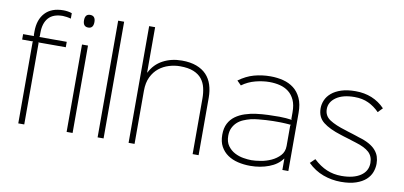

<svg xmlns="http://www.w3.org/2000/svg" viewBox="-77 -1098 2866 1361"><g transform="rotate(10 1356.0 -417.5)"><path d="M344 -590H146L149 -585V0H106V-585L109 -590H30V-629H109L106 -634V-662Q106 -747 151.5 -796Q197 -845 283 -845Q298 -845 314.5 -842.5Q331 -840 344 -835V-796Q330 -800 313 -802.5Q296 -805 285 -805Q216 -805 182.5 -767Q149 -729 149 -660V-634L146 -629H344Z M475 -846Q513 -846 513 -801Q513 -755 476 -755Q438 -755 438 -801Q438 -846 475 -846ZM497 0H454V-629H497Z M720 0H677V-840H720Z M1404 -413V0H1361V-401Q1361 -441 1352.5 -477Q1344 -513 1322.5 -540Q1301 -567 1263 -582.5Q1225 -598 1166 -598Q1127 -598 1087 -586Q1047 -574 1015 -548.5Q983 -523 963 -482Q943 -441 943 -383V0H900V-840H943V-514H945Q976 -576 1036 -608Q1096 -640 1172 -640Q1233 -640 1277 -623.5Q1321 -607 1349 -577.5Q1377 -548 1390.5 -506Q1404 -464 1404 -413Z M2050 -418V0H2007V-81H2005Q1973 -36 1911 -12.5Q1849 11 1777 11Q1730 11 1688 1Q1646 -9 1614 -31Q1582 -53 1563 -87.5Q1544 -122 1544 -172Q1544 -220 1561 -253Q1578 -286 1607.5 -307.5Q1637 -329 1675 -341.5Q1713 -354 1755 -359.5Q1797 -365 1840 -366.5Q1883 -368 1921 -368Q1942 -368 1968.5 -366Q1995 -364 2012 -361L2007 -366V-415Q2007 -468 1991 -503Q1975 -538 1948 -559Q1921 -580 1885.5 -589Q1850 -598 1810 -598Q1762 -598 1709.5 -584.5Q1657 -571 1613 -539L1583 -569Q1636 -608 1692 -623.5Q1748 -639 1810 -639Q1858 -639 1901.5 -628Q1945 -617 1978 -591.5Q2011 -566 2030.5 -523.5Q2050 -481 2050 -418ZM2012 -325Q2004 -326 1993.5 -327Q1983 -328 1971 -328.5Q1959 -329 1948 -329.5Q1937 -330 1929 -330Q1908 -330 1883 -330Q1858 -330 1832 -328Q1804 -326 1776.5 -323.5Q1749 -321 1723 -315Q1696 -308 1671.5 -297.5Q1647 -287 1628.5 -270Q1610 -253 1598.5 -229Q1587 -205 1587 -172Q1587 -128 1607.5 -100Q1628 -72 1657.5 -56.5Q1687 -41 1720 -35.5Q1753 -30 1778 -30Q1805 -30 1844.5 -36.5Q1884 -43 1920 -59.5Q1956 -76 1981.5 -103.5Q2007 -131 2007 -173V-320Z M2657 -159Q2657 -128 2645.5 -97.5Q2634 -67 2607.5 -43Q2581 -19 2537 -4Q2493 11 2429 11Q2363 11 2301.5 -11.5Q2240 -34 2190 -83L2224 -116Q2271 -72 2320 -51.5Q2369 -31 2426 -31Q2513 -31 2563 -64.5Q2613 -98 2613 -157Q2613 -205 2582 -233.5Q2551 -262 2484 -282Q2479 -283 2463 -288.5Q2447 -294 2428.5 -299.5Q2410 -305 2393.5 -310Q2377 -315 2372 -317Q2288 -343 2243 -378.5Q2198 -414 2198 -478Q2198 -508 2210.5 -537Q2223 -566 2250 -589Q2277 -612 2319.5 -626Q2362 -640 2422 -640Q2550 -640 2633 -554L2601 -521Q2566 -557 2522.5 -577.5Q2479 -598 2422 -598Q2338 -598 2290 -564.5Q2242 -531 2242 -480Q2242 -431 2283.5 -404Q2325 -377 2399 -355Q2404 -353 2418.5 -348.5Q2433 -344 2449.5 -339Q2466 -334 2480.5 -329Q2495 -324 2501 -322Q2546 -309 2576 -292Q2606 -275 2624 -254Q2642 -233 2649.5 -209.5Q2657 -186 2657 -159Z"/></g></svg>

Font: TypoPRO Sinkin Sans
Style: 200 X Light
Weight: 200
Designer: Keith Bates
Foundry: K-Type
Version: Sinkin Sans (version 1.0)  by Keith Bates   •   © 2014   www